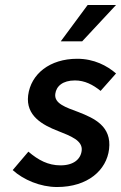

<svg xmlns="http://www.w3.org/2000/svg" viewBox="-20 -739 486 771"><path d="M31 -56C74 -17 142 12 209 12C333 12 408 -56 418 -140C429 -232 359 -264 295 -289C244 -308 197 -323 202 -362C206 -393 232 -416 281 -416C320 -416 353 -399 384 -374L446 -444C410 -475 358 -503 290 -503C180 -503 104 -442 93 -356C83 -274 151 -237 213 -213C263 -193 313 -175 308 -134C304 -100 276 -75 223 -75C173 -75 134 -96 94 -130ZM446 -719H332L224 -573H310Z"/></svg>

Font: Falling Sky
Style: Obl
Weight: 400
Designer: Paul D. Hunt
Foundry: Adobe Systems Incorporated
Version: Version 1.02